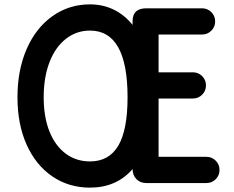

<svg xmlns="http://www.w3.org/2000/svg" viewBox="-20 -838 1070 879"><path d="M925 -120Q950 -120 967.5 -102.5Q985 -85 985 -60Q985 -35 967.5 -17.5Q950 0 925 0H650Q622 0 604.5 -18Q587 -36 587 -64Q513 21 392 21Q295 21 219.5 -30.5Q144 -82 102 -175.5Q60 -269 60 -393Q60 -517 102 -613.5Q144 -710 220 -764Q296 -818 392 -818Q451 -818 500.5 -794Q550 -770 587 -724V-741Q587 -800 650 -800H905Q930 -800 947.5 -782.5Q965 -765 965 -740Q965 -715 947.5 -697.5Q930 -680 905 -680H706V-507H863Q888 -507 905.5 -489.5Q923 -472 923 -447Q923 -422 905.5 -404.5Q888 -387 863 -387H706V-120ZM564 -393Q564 -698 392 -698Q330 -698 281.5 -660Q233 -622 206.5 -553Q180 -484 180 -393Q180 -302 206.5 -236Q233 -170 281 -134.5Q329 -99 392 -99Q479 -99 521.5 -171Q564 -243 564 -393Z"/></svg>

Font: Tsukimi Rounded
Style: Bold
Weight: 700
Designer: Takashi Funayama
Foundry: Takashi Funayama
Version: Version 1.032; ttfautohint (v1.8.3)